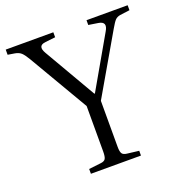

<svg xmlns="http://www.w3.org/2000/svg" viewBox="-129 -827 894 940"><g transform="rotate(-20 318.5 -357.0)"><path d="M186 0V-24.9L249 -32.2Q267.6 -34.2 273.7 -44.4Q279.8 -54.7 279.8 -82V-318.8L98.1 -628.9Q82.5 -655.3 70.6 -666.5Q58.6 -677.7 38.1 -681.2L2 -687V-713.9H250V-688L198.2 -682.1Q152.8 -677.7 179.2 -632.8L335.9 -362.8H338.9L492.2 -629.9Q518.6 -673.8 473.1 -681.2L422.9 -689V-713.9H637.2V-688L585.9 -681.2Q569.8 -678.2 560.3 -668.5Q550.8 -658.7 533.2 -627.9L354 -318.8V-79.1Q354 -53.7 360.6 -43.9Q367.2 -34.2 386.2 -32.2L446.8 -24.9V0Z"/></g></svg>

Font: Literata Light
Style: Regular
Weight: 300
Designer: Latin by Veronika Burian and Jose Scaglione. Greek by Irene Vlachou. Cyrillic by Vera Evstafieva.
Foundry: TypeTogether
Version: Version 3.021